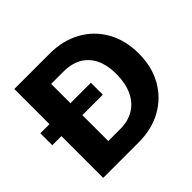

<svg xmlns="http://www.w3.org/2000/svg" viewBox="-169 -885 1069 1069"><g transform="rotate(-45 366.0 -350.0)"><path d="M72 0V-700H350Q454 -700 533.5 -656Q613 -612 657.5 -533Q702 -454 702 -350Q702 -245 657.5 -166.5Q613 -88 534 -44Q455 0 350 0ZM0 -329V-423H398V-329ZM237 -125H332Q394 -125 439.5 -153Q485 -181 509 -233Q533 -285 533 -357Q533 -462 481 -518.5Q429 -575 332 -575H237Z"/></g></svg>

Font: Moderustic
Style: Bold
Weight: 700
Designer: Tural Alisoy
Foundry: TAFT Foundry
Version: Version 2.120